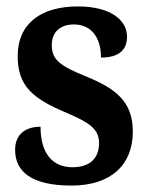

<svg xmlns="http://www.w3.org/2000/svg" viewBox="-20 -567 460 597"><path d="M202 10C326 10 393 -55 393 -158C393 -252 339 -292 246 -330C167 -362 141 -381 141 -427C141 -467 167 -491 210 -491C260 -491 294 -455 294 -388C349 -388 375 -411 375 -453C375 -501 329 -547 222 -547C110 -547 35 -496 35 -392C35 -299 83 -260 185 -217C258 -186 288 -166 288 -122C288 -78 263 -47 205 -47C142 -47 106 -92 106 -173C65 -173 27 -154 27 -101C27 -34 77 10 202 10Z"/></svg>

Font: Noto Serif Devanagari Condensed
Style: Bold
Weight: 700
Width: 3
Designer: Universal Thirst, Indian Type Foundry and the Monotype Design Team
Foundry: Monotype Imaging Inc.
Version: Version 2.004